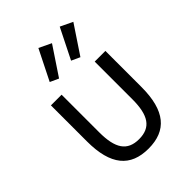

<svg xmlns="http://www.w3.org/2000/svg" viewBox="-224 -891 1017 1017"><g transform="rotate(-45 284.0 -383.0)"><path d="M211 -586 317 -745 248 -778 163 -608ZM371 -586 477 -745 408 -778 323 -608ZM160 -234V-516H80V-246C80 -68 149 12 284 12C419 12 488 -68 488 -246V-516H408V-234C408 -114 372 -59 284 -59C196 -59 160 -114 160 -234Z"/></g></svg>

Font: Braiins Sans
Style: Regular
Weight: 400
Designer: Mike Abbink, Paul van der Laan, Pieter van Rosmalen, Jiri Chlebus, Lubos Buracinsky
Foundry: Bold Monday, Sudetype
Version: Version 1.000;hotconv 1.0.109;makeotfexe 2.5.65596